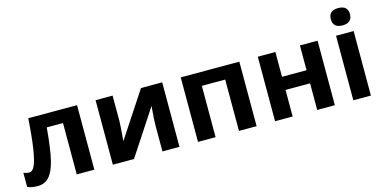

<svg xmlns="http://www.w3.org/2000/svg" viewBox="-70 -1077 2911 1457"><g transform="rotate(-15 1385.5 -348.5)"><path d="M526.4 0H388.2V-403.3H260.7Q246.1 -232.9 225.3 -149.4Q204.6 -65.9 169.9 -28.3Q135.3 9.3 79.1 9.3Q30.8 9.3 0 -5.4V-116.2Q22.5 -106.9 44.4 -106.9Q70.3 -106.9 87.6 -144Q105 -181.2 118.9 -268.1Q132.8 -355 143.1 -506.8H526.4Z M805.7 -506.8V-306.6Q805.7 -274.9 794.9 -151.4L1028.8 -506.8H1195.3V0H1061.5V-202.1Q1061.5 -256.3 1070.8 -354.5L837.9 0H671.9V-506.8Z M1801.3 -506.8V0H1662.6V-403.3H1479V0H1340.8V-506.8Z M2084.5 -506.8V-312H2277.3V-506.8H2416V0H2277.3V-209H2084.5V0H1946.3V-506.8Z M2555.2 -638.2Q2555.2 -705.6 2630.4 -705.6Q2705.6 -705.6 2705.6 -638.2Q2705.6 -606 2686.8 -587.9Q2668 -569.8 2630.4 -569.8Q2555.2 -569.8 2555.2 -638.2ZM2699.2 0H2561V-506.8H2699.2Z"/></g></svg>

Font: Bpm'online Open Sans
Style: Bold
Weight: 700
Foundry: Ascender Corporation
Version: Version 1.10